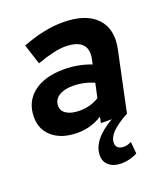

<svg xmlns="http://www.w3.org/2000/svg" viewBox="-138 -628 824 946"><g transform="rotate(-20 274.0 -154.5)"><path d="M336.9 221.2Q296.9 221.2 272.9 201.6Q248.9 182 248.9 148.2Q248.9 67.2 365.5 0H308.5L315.2 -31.8Q283.5 -12.4 251.9 -3.5Q220.4 5.5 185.5 5.5Q104.7 5.5 56.5 -34.1Q8.4 -73.6 8.4 -139.9Q8.4 -220 66.9 -266Q125.5 -312 228.4 -312Q264.8 -312 300.9 -305.1Q337.1 -298.2 369.3 -285.8L374.7 -311.2Q395.8 -415.2 269.4 -415.2Q217.1 -415.2 122.5 -381.5L88.7 -487.1Q147.6 -509.8 200.2 -520.6Q252.9 -531.4 299.7 -531.4Q420 -531.4 476.3 -473.4Q532.6 -415.4 511.3 -313.2L445.1 0Q389.5 29.7 362.1 57.5Q334.7 85.3 334.7 114.2Q334.7 130.1 345.6 139.1Q356.5 148 375.5 148Q397.2 148 415.4 137L421.2 199.9Q402.9 209.9 380.6 215.6Q358.4 221.2 336.9 221.2ZM233.5 -93.5Q288.8 -93.5 334.3 -121.6L350.5 -196.5Q298.8 -219.9 239.6 -219.9Q193 -219.9 166.1 -201.6Q139.2 -183.2 139.2 -151.4Q139.2 -124.7 164.3 -109.1Q189.4 -93.5 233.5 -93.5Z"/></g></svg>

Font: Red Hat Display VF
Style: Italic
Weight: 300
Italic angle: -12°
Designer: Pentagram, MCKL
Foundry: Pentagram, MCKL
Version: Version 1.010